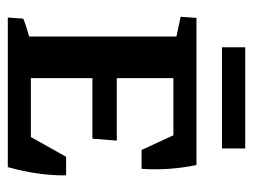

<svg xmlns="http://www.w3.org/2000/svg" viewBox="-98 -550 648 492"><g transform="rotate(90 226.0 -304.0)"><path d="M101.1 -608.4H360.4V-548.8H101.1ZM24.9 0 27.8 -39.6Q46.4 -47.4 73.7 -54.7V-432.1L22.9 -442.9L25.9 -483.4H402.8Q410.2 -448.7 412.6 -412.4Q415 -376 412.6 -342.8H364.3L326.7 -424.3H180.2V-279.3H340.3L335.4 -216.8H180.2V-59.1H331.1L381.8 -149.4H429.2Q430.2 -118.2 424.8 -78.9Q419.4 -39.6 408.2 0Z"/></g></svg>

Font: Markazi Text SemiBold
Style: Regular
Weight: 600
Designer: Borna Izadpanah (Arabic designer), Fiona Ross (Arabic design director) and Florian Runge (Latin designer)
Foundry: Borna Izadpanah and Florian Runge
Version: Version 1.001; ttfautohint (v1.8.3)